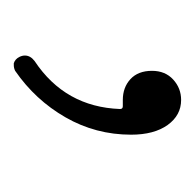

<svg xmlns="http://www.w3.org/2000/svg" viewBox="-22 -92 275 270"><g transform="rotate(90 115.0 43.5)"><path d="M79.1 159.2Q75.2 161.1 71.3 161.1Q69.3 161.1 68.4 161.1Q62.5 159.2 59.6 153.3Q57.6 149.4 57.6 145.5Q57.6 137.7 65.4 131.8Q129.9 88.9 132.8 11.7Q132.8 7.8 128.9 7.8Q126 7.8 120.1 7.8Q102.5 7.8 90.8 -2.9Q79.1 -13.7 79.1 -33.2Q79.1 -51.8 91.3 -63Q103.5 -74.2 120.1 -74.2Q141.6 -74.2 155.3 -55.2Q168.9 -36.1 168.9 -3.9Q168.9 45.9 144.5 88.4Q120.1 130.9 79.1 159.2Z"/></g></svg>

Font: Gen Jyuu Gothic ExtraLight
Style: Regular
Weight: 100
Designer: [Source Han Sans]
Ryoko NISHIZUKA  (kana & ideographs); Paul D. Hunt (Latin, Greek & Cyrillic); Wenlong ZHANG  (bopomofo
Version: Version 1.002.20150607